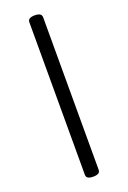

<svg xmlns="http://www.w3.org/2000/svg" viewBox="-190 -1014 768 1152"><g transform="rotate(-20 194.0 -438.0)"><path d="M194 77Q150 77 150 50V-925Q150 -953 194 -953Q238 -953 238 -925V50Q238 77 194 77Z"/></g></svg>

Font: Playwrite IT Moderna
Style: Regular
Weight: 400
Designer: Veronika Burian, José Scaglione
Foundry: TypeTogether
Version: Version 1.002